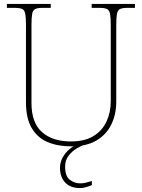

<svg xmlns="http://www.w3.org/2000/svg" viewBox="-20 -734 721 976"><path d="M342 10Q273 10 221.5 -12Q170 -34 141 -83.5Q112 -133 112 -214V-606Q112 -645 108.5 -663.5Q105 -682 93 -688Q81 -694 56 -694H15V-714H238V-694H196Q171 -694 159 -688Q147 -682 143.5 -663.5Q140 -645 140 -606V-210Q140 -110 193.5 -62.5Q247 -15 340 -15Q411 -15 455.5 -42.5Q500 -70 521.5 -116.5Q543 -163 543 -219V-606Q543 -645 539.5 -663.5Q536 -682 524 -688Q512 -694 487 -694H446V-714H666V-694H627Q602 -694 590 -688Q578 -682 574.5 -663.5Q571 -645 571 -606V-218Q571 -153 546 -101.5Q521 -50 470.5 -20Q420 10 342 10ZM387 222Q338 222 311.5 194Q285 166 285 119Q285 91 298.5 66.5Q312 42 333.5 24Q355 6 378 0H413Q395 6 371 20Q347 34 329 57Q311 80 311 113Q311 162 335 180Q359 198 387 198Q403 198 415 195Q427 192 447 186V207Q437 211 427 214.5Q417 218 407 220Q397 222 387 222Z"/></svg>

Font: Noto Serif Tibetan Thin
Style: Regular
Weight: 250
Version: Version 2.103